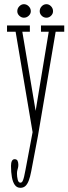

<svg xmlns="http://www.w3.org/2000/svg" viewBox="-20 -645 326 916"><path d="M77.5 251Q60.5 251 50.8 237.5Q41 224 36.8 200.5Q32.5 177 32.5 146.5Q32.5 131.5 36.8 123Q41 114.5 50 114.5Q60 114.5 63.8 122.2Q67.5 130 67.5 141Q67.5 149 66 155Q64.5 161 62.8 167.2Q61 173.5 61 183.5Q61 197.5 64.5 212Q68 226.5 77.5 226.5Q84 226.5 88 218.8Q92 211 95.2 196.8Q98.5 182.5 102 163.5L135.5 -14.5L54.5 -493.5H13.5V-523.5H122.5V-493.5H86.5L150 -116L212.5 -493.5H175.5V-523.5H286.5V-493.5H245.5L161 3.5L129 172Q124 199 117.2 216.5Q110.5 234 101 242.5Q91.5 251 77.5 251ZM201.5 -560.5Q188.5 -560.5 179 -569.8Q169.5 -579 169.5 -591.5Q169.5 -605 179 -615Q188.5 -625 201.5 -625Q214 -625 223.5 -615Q233 -605 233 -591.5Q233 -579 223.5 -569.8Q214 -560.5 201.5 -560.5ZM94 -560.5Q82 -560.5 72.2 -569.8Q62.5 -579 62.5 -591.5Q62.5 -605 72.2 -615Q82 -625 94 -625Q107 -625 117 -615Q127 -605 127 -591.5Q127 -579 117 -569.8Q107 -560.5 94 -560.5Z"/></svg>

Font: Imbue Thin 10pt Thin
Style: Regular
Weight: 250
Version: Version 1.102